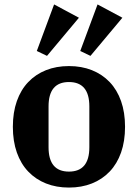

<svg xmlns="http://www.w3.org/2000/svg" viewBox="-20 -834 622 866"><path d="M291 -60Q383 -60 383 -170V-354Q383 -464 291 -464Q199 -464 199 -354V-170Q199 -60 291 -60ZM291 12Q234 12 187.5 -6.5Q141 -25 107.5 -60Q74 -95 56 -146Q38 -197 38 -262Q38 -327 56 -378Q74 -429 107.5 -464Q141 -499 187.5 -517.5Q234 -536 291 -536Q348 -536 394.5 -517.5Q441 -499 474.5 -464Q508 -429 526 -378Q544 -327 544 -262Q544 -197 526 -146Q508 -95 474.5 -60Q441 -25 394.5 -6.5Q348 12 291 12ZM146 -604 224 -814 336 -754 192 -582ZM342 -604 420 -814 532 -754 388 -582Z"/></svg>

Font: IBM Plex Serif
Style: Bold
Weight: 700
Designer: Mike Abbink, Paul van der Laan, Pieter van Rosmalen
Foundry: Bold Monday
Version: Version 2.008